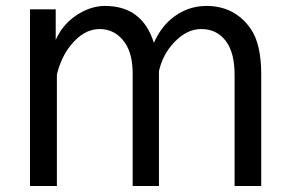

<svg xmlns="http://www.w3.org/2000/svg" viewBox="-20 -596 980 641"><path d="M166 -564.9V-462.9Q191.9 -521 247.6 -552.7Q288.6 -576.2 330.6 -576.2Q455.1 -576.2 493.7 -453.1Q515.6 -501.5 549.3 -530.8Q602.1 -576.2 668.9 -576.2Q763.7 -576.2 816.9 -500Q852.1 -449.2 852.1 -348.1V24.9H763.2V-346.2Q763.2 -419.9 734.4 -458.5Q704.1 -499 651.9 -499Q603.5 -499 561.5 -454.6Q523.9 -415.5 510.7 -358.9V24.9H422.9V-351.1Q422.9 -416.5 396.5 -454.1Q364.7 -499 312.5 -499Q260.3 -499 217.3 -446.3Q184.6 -406.7 169.9 -347.2V24.9H80.1V-564.9Z"/></svg>

Font: BIZ UDPGothic
Style: Regular
Weight: 400
Designer: TypeBank Co., Ltd.
Foundry: Morisawa Inc.
Version: Version 1.051